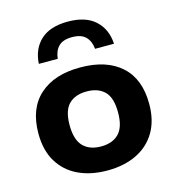

<svg xmlns="http://www.w3.org/2000/svg" viewBox="-119 -908 931 1019"><g transform="rotate(-15 347.0 -399.0)"><path d="M346.5 10.5Q255 10.5 186.5 -22.2Q118 -55 80 -118.2Q42 -181.5 42 -273.5Q42 -410.5 122.8 -483Q203.5 -555.5 346.5 -555.5Q490 -555.5 570.5 -483.5Q651 -411.5 651 -273.5Q651 -182.5 613 -119Q575 -55.5 506.5 -22.5Q438 10.5 346.5 10.5ZM346.5 -121.5Q409.5 -121.5 444.5 -157.2Q479.5 -193 479.5 -273Q479.5 -354 444.5 -388.8Q409.5 -423.5 346.5 -423.5Q283.5 -423.5 248.5 -388.8Q213.5 -354 213.5 -274Q213.5 -193.5 248.5 -157.5Q283.5 -121.5 346.5 -121.5ZM140 -630.5Q144.5 -711.5 196.2 -759.5Q248 -807.5 346 -807.5Q444 -807.5 496.2 -759.2Q548.5 -711 553 -630.5H449Q445 -673 420.8 -697.5Q396.5 -722 346 -722Q296 -722 272 -697.5Q248 -673 244 -630.5Z"/></g></svg>

Font: Encode Sans Expanded Expanded
Style: Bold
Weight: 700
Width: 7
Designer: Multiple Designers
Foundry: Impallari Type
Version: Version 3.000; ttfautohint (v1.8.3) -l 8 -r 50 -G 200 -x 14 